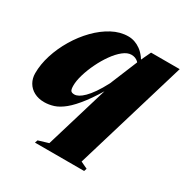

<svg xmlns="http://www.w3.org/2000/svg" viewBox="-173 -651 986 1016"><g transform="rotate(30 320.0 -143.0)"><path d="M244 189 373 -240H386Q339 -157 300.5 -106.5Q262 -56 229.8 -29.8Q197.5 -3.5 168.5 5.8Q139.5 15 111 15Q76 15 49.5 1Q23 -13 8.5 -38Q-6 -63 -6 -94.5Q-6 -148.5 12.2 -206.2Q30.5 -264 62.8 -318Q95 -372 137.2 -415.2Q179.5 -458.5 227.2 -484Q275 -509.5 324.5 -509.5Q364.5 -509.5 400 -484Q435.5 -458.5 465 -398L457 -367.5Q444.5 -404 427.8 -418.8Q411 -433.5 387 -433.5Q363 -433.5 337 -412.8Q311 -392 287 -358.2Q263 -324.5 243.8 -284.8Q224.5 -245 213 -206.5Q201.5 -168 201.5 -138.5Q201.5 -116 207.2 -108Q213 -100 229.5 -100Q241 -100 255 -107.5Q269 -115 286 -131.8Q303 -148.5 322.5 -176.5Q342 -204.5 363.5 -245.5L437.5 -425L470.5 -495H645.5L440.5 188L482.5 208L477 224.5H176.5L182.5 207.5Z"/></g></svg>

Font: Newsreader 60pt ExtraBold
Style: Italic
Weight: 800
Italic angle: -17°
Designer: Hugues Gentile
Foundry: Production Type
Version: Version 1.003